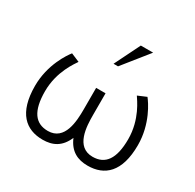

<svg xmlns="http://www.w3.org/2000/svg" viewBox="-167 -957 1169 1149"><g transform="rotate(30 417.5 -382.0)"><path d="M262 9C331 9 385 -17 417 -93C449 -17 504 9 573 9C689 9 773 -61 773 -248C773 -395 698 -502 678 -527L619 -502C632 -481 705 -387 705 -250C705 -113 659 -52 572 -52C455 -52 450 -191 450 -271V-420H385V-271C385 -190 379 -52 263 -52C176 -52 130 -113 130 -250C130 -387 203 -481 216 -502L157 -527C137 -502 62 -395 62 -248C62 -61 146 9 262 9ZM434 -597 575 -773H490L403 -597Z"/></g></svg>

Font: Repo Light
Style: Regular
Weight: 300
Designer: Stefan Peev
Foundry: Context Ltd
Version: Version 001.502